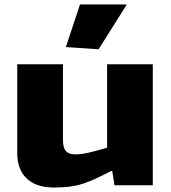

<svg xmlns="http://www.w3.org/2000/svg" viewBox="-20 -827 762 857"><path d="M274 -617 337 -807H546L420 -607ZM222 10Q141 10 99 -30.5Q57 -71 57 -143V-540H261V-203Q261 -168 274 -153Q287 -138 316 -138Q345 -138 384 -147.5Q423 -157 458 -168V-540H662V0H491L481 -64H477Q438 -44 408 -30Q378 -16 350 -7Q322 2 292 6Q262 10 222 10Z"/></svg>

Font: Encode Sans Wide
Style: ExtraBold
Weight: 800
Designer: Pablo Impallari, Andres Torresi
Foundry: Pablo Impallari, Andres Torresi
Version: Version 1.000; ttfautohint (v1.00) -l 8 -r 50 -G 200 -x 14 -